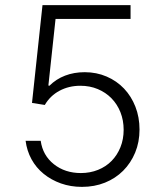

<svg xmlns="http://www.w3.org/2000/svg" viewBox="-20 -720 640 750"><path d="M139 -170H80Q85 -131 103 -98Q121 -65 150.5 -41Q180 -17 218 -3.5Q256 10 300 10Q349 10 390 -6.5Q431 -23 461 -53Q491 -83 508 -124Q525 -165 525 -214Q525 -262 509 -303Q493 -344 464.5 -374Q436 -404 396.5 -421Q357 -438 311 -438Q269 -438 234 -424.5Q199 -411 173 -385L169 -386L197 -646H490V-700H146L105 -318L155 -310Q176 -346 212.5 -365.5Q249 -385 294 -385Q331 -385 362 -372Q393 -359 415.5 -336Q438 -313 450.5 -281.5Q463 -250 463 -213Q463 -176 450.5 -145Q438 -114 416 -91.5Q394 -69 363 -56.5Q332 -44 296 -44Q234 -44 190.5 -78.5Q147 -113 139 -170Z"/></svg>

Font: CommitMonoV143 ExtLt
Style: Regular
Weight: 200
Monospace: yes
Designer: Eigil Nikolajsen
Foundry: Eigil Nikolajsen
Version: Version 1.143